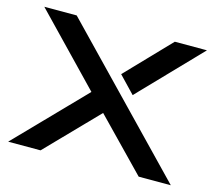

<svg xmlns="http://www.w3.org/2000/svg" viewBox="-84 -653 847 756"><g transform="rotate(15 339.5 -275.0)"><path d="M140 -550H8L274 -274L8 0H140L340 -206L540 0H671ZM540 -550 369 -372 434 -304 671 -550Z"/></g></svg>

Font: Bruno Ace SC
Style: Regular
Weight: 400
Designer: Astigmatic (AOETI)
Foundry: Astigmatic (AOETI)
Version: Version 1.000